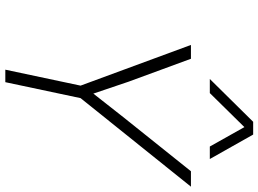

<svg xmlns="http://www.w3.org/2000/svg" viewBox="-145 -827 972 722"><g transform="rotate(90 341.0 -466.0)"><path d="M242 0 302 -283 149 -698H201L287 -464L332 -331L420 -443L624 -698H682L349 -283L289 0ZM277 -769 438 -932H486L578 -769H531L458 -899L330 -769Z"/></g></svg>

Font: Azeret Mono Thin Thin
Style: Italic
Weight: 250
Italic angle: -12°
Version: Version 1.002